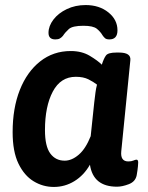

<svg xmlns="http://www.w3.org/2000/svg" viewBox="-20 -732 585 760"><path d="M319 -712Q373 -712 409 -683Q445 -654 445 -612Q445 -576 413 -576Q401 -576 395.5 -581Q390 -586 386 -592Q378 -606 363.5 -618Q349 -630 310 -630Q267 -630 252.5 -617Q238 -604 229 -590Q223 -583 216.5 -579.5Q210 -576 199 -576Q172 -576 172 -602Q172 -629 191.5 -654.5Q211 -680 244.5 -696Q278 -712 319 -712ZM193 8Q150 8 113 -14.5Q76 -37 53 -84.5Q30 -132 30 -209Q30 -304 58.5 -376Q87 -448 139 -489Q191 -530 260 -530Q304 -530 335.5 -511Q367 -492 383 -476Q391 -501 399.5 -512.5Q408 -524 441 -524H451Q499 -524 496 -494L460 -133Q456 -93 488 -93Q500 -93 508 -96.5Q516 -100 520 -100Q527 -100 527 -89Q527 -86 526 -73.5Q525 -61 521 -38Q516 -13 490 -3Q464 7 443 7Q349 7 336 -80Q312 -38 274.5 -15Q237 8 193 8ZM236 -96Q264 -96 291.5 -119.5Q319 -143 339 -193L353 -326Q356 -351 358 -366.5Q360 -382 364 -397Q350 -408 330 -418Q310 -428 280 -428Q220 -428 189 -369.5Q158 -311 158 -217Q158 -153 179 -124.5Q200 -96 236 -96Z"/></svg>

Font: Asap SemiBold
Style: Italic
Weight: 600
Italic angle: -6°
Designer: Pablo Cosgaya
Foundry: Omnibus-Type
Version: Version 3.001; ttfautohint (v1.8.3)